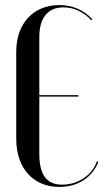

<svg xmlns="http://www.w3.org/2000/svg" viewBox="-20 -728 411 757"><path d="M44 -181C44 -66 110 9 214 9C286 9 343 -27 368 -90L362 -92C343 -37 288 0 225 0C164 0 135 -38 135 -122V-347H289V-353H135V-582C135 -658 169 -699 230 -699C271 -699 310 -681 340 -648L344 -652C310 -689 266 -708 214 -708C111 -708 44 -635 44 -524Z"/></svg>

Font: Moniqa SemBd Display
Style: Regular
Weight: 600
Designer: Rajesh Rajput
Foundry: Rajesh Rajput
Version: Version 1.000